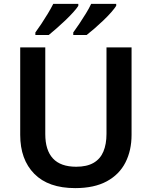

<svg xmlns="http://www.w3.org/2000/svg" viewBox="-20 -958 781 988"><path d="M657 -264Q657 -184 625.5 -122Q594 -60 529.5 -25Q465 10 367 10Q229 10 156.5 -63.5Q84 -137 84 -264V-714H213V-268Q213 -185 252.5 -142.5Q292 -100 372 -100Q427 -100 461.5 -120Q496 -140 512 -178Q528 -216 528 -269V-714H657ZM578 -928Q570 -915 552.5 -895Q535 -875 512 -853Q489 -831 466.5 -811.5Q444 -792 426 -778H357V-791Q371 -810 388 -835.5Q405 -861 422 -888.5Q439 -916 449 -938H578ZM383 -928Q375 -915 357 -895Q339 -875 316 -853Q293 -831 270.5 -811.5Q248 -792 231 -778H162V-791Q176 -810 193 -835.5Q210 -861 226.5 -888.5Q243 -916 254 -938H383Z"/></svg>

Font: Noto Sans Khmer SemiBold
Style: Regular
Weight: 600
Version: Version 2.003